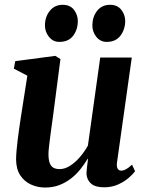

<svg xmlns="http://www.w3.org/2000/svg" viewBox="-20 -788 624 818"><path d="M172.5 11Q140 11 112 -1.8Q84 -14.5 66.5 -40.8Q49 -67 48.5 -108.5Q48.5 -125 50.5 -146.2Q52.5 -167.5 55.2 -191.5Q58 -215.5 61.5 -239Q65 -262.5 68 -283L96.5 -465.5L39 -495.5L45 -527.5L215.5 -550L237.5 -536.5L205 -286.5Q202 -266 199 -243.5Q196 -221 193.2 -199.8Q190.5 -178.5 188.5 -160.8Q186.5 -143 186.5 -131.5Q186.5 -108.5 191.5 -94.2Q196.5 -80 207 -73.8Q217.5 -67.5 234 -67.5Q256.5 -67.5 279 -82Q301.5 -96.5 321 -119.5Q340.5 -142.5 354.5 -167.5L407 -543H541.5L478.5 -96Q476 -78 481.2 -69.5Q486.5 -61 496 -61Q505.5 -61 516.2 -66.5Q527 -72 542.5 -86.5L555.5 -58.5Q547.5 -47 529 -30.8Q510.5 -14.5 483.5 -2.2Q456.5 10 423.5 10Q386 10 368 -5.8Q350 -21.5 348.5 -47.5Q348.5 -51 349 -58.2Q349.5 -65.5 350.5 -74.5Q351.5 -83.5 352.8 -93.2Q354 -103 355 -111L353.5 -111.5Q340 -89 322.5 -67Q305 -45 282.5 -27.5Q260 -10 232.8 0.5Q205.5 11 172.5 11ZM232.5 -609.5Q206 -609.5 188.5 -631.2Q171 -653 171.5 -681Q172 -717 192.5 -742.2Q213 -767.5 247 -767.5Q279 -767.5 295.2 -746Q311.5 -724.5 311.5 -698.5Q311.5 -662 291.8 -635.8Q272 -609.5 232.5 -609.5ZM434.5 -609.5Q407.5 -609.5 390.2 -631.2Q373 -653 373.5 -681Q374 -717 394 -742.2Q414 -767.5 449 -767.5Q480.5 -767.5 497 -746Q513.5 -724.5 513.5 -698.5Q513 -662 493 -635.8Q473 -609.5 434.5 -609.5Z"/></svg>

Font: Merriweather 60pt
Style: Bold Italic
Weight: 700
Italic angle: -7.8°
Version: Version 2.101